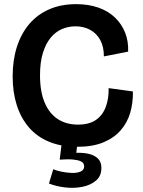

<svg xmlns="http://www.w3.org/2000/svg" viewBox="-20 -694 688 926"><path d="M353 14Q276 14 217.5 -10Q159 -34 120 -79Q81 -124 61 -186.5Q41 -249 41 -325Q41 -404 61.5 -468Q82 -532 121 -578Q160 -624 217 -649Q274 -674 347 -674Q408 -674 455.5 -657Q503 -640 535 -609Q567 -578 583.5 -536.5Q600 -495 598 -445L481 -422Q481 -469 463.5 -501Q446 -533 415 -550Q384 -567 344 -567Q309 -567 278 -553.5Q247 -540 223.5 -511Q200 -482 186.5 -437.5Q173 -393 173 -331Q173 -252 195.5 -199Q218 -146 259 -119.5Q300 -93 356 -93Q410 -93 442.5 -115.5Q475 -138 490 -178Q505 -218 504 -269L621 -253Q622 -198 608 -150Q594 -102 561.5 -65Q529 -28 477.5 -7Q426 14 353 14ZM216 191 237 122Q252 129 276.5 134Q301 139 326 140Q351 141 368.5 133.5Q386 126 386 108Q386 102 382.5 95Q379 88 367.5 83Q356 78 332.5 75.5Q309 73 268 76L278 -7H354L348 43Q387 42 413.5 49.5Q440 57 454.5 73Q469 89 469 116Q469 155 443 177Q417 199 377.5 207Q338 215 294.5 210Q251 205 216 191Z"/></svg>

Font: Bricolage Grotesque 60pt SemiBold
Style: Regular
Weight: 600
Version: Version 1.001;gftools[0.9.33.dev8+g029e19f]